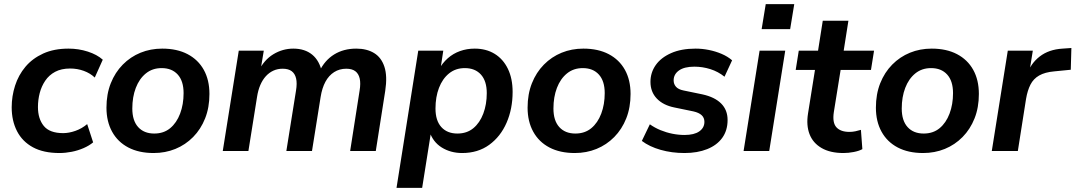

<svg xmlns="http://www.w3.org/2000/svg" viewBox="-20 -736 5243 936"><path d="M270 10Q192 10 140.5 -18Q89 -46 63 -96.5Q37 -147 37 -213Q37 -267 53.5 -318.5Q70 -370 104 -410.5Q138 -451 190.5 -475Q243 -499 314 -499Q363 -499 408 -484.5Q453 -470 481 -445L442 -358Q420 -379 388.5 -390.5Q357 -402 322 -402Q279 -402 249 -386Q219 -370 200.5 -342.5Q182 -315 173.5 -282Q165 -249 165 -214Q165 -157 193.5 -122Q222 -87 288 -87Q316 -87 347.5 -98Q379 -109 405 -131L434 -42Q415 -26 387.5 -14Q360 -2 329.5 4Q299 10 270 10Z M729 10Q657 10 605.5 -17Q554 -44 526.5 -94Q499 -144 499 -211Q499 -277 520 -330Q541 -383 578.5 -421Q616 -459 665 -479Q714 -499 771 -499Q843 -499 894.5 -472Q946 -445 973.5 -395.5Q1001 -346 1001 -278Q1001 -212 980 -159Q959 -106 921.5 -68Q884 -30 835 -10Q786 10 729 10ZM732 -85Q778 -85 809.5 -111Q841 -137 858 -182Q875 -227 875 -282Q875 -341 846.5 -372.5Q818 -404 768 -404Q723 -404 691 -378Q659 -352 642 -307.5Q625 -263 625 -207Q625 -148 653.5 -116.5Q682 -85 732 -85Z M1066 0 1144 -489H1266L1249 -387H1239Q1267 -444 1312.5 -471.5Q1358 -499 1410 -499Q1466 -499 1502 -469.5Q1538 -440 1550 -382L1537 -388Q1563 -442 1609 -470.5Q1655 -499 1717 -499Q1768 -499 1803.5 -477.5Q1839 -456 1854 -410.5Q1869 -365 1858 -293L1812 0H1687L1733 -294Q1739 -330 1733.5 -353.5Q1728 -377 1712 -389Q1696 -401 1668 -401Q1635 -401 1609 -384.5Q1583 -368 1566.5 -337.5Q1550 -307 1543 -263L1501 0H1376L1423 -294Q1429 -330 1423.5 -353.5Q1418 -377 1402 -389Q1386 -401 1358 -401Q1333 -401 1312.5 -391.5Q1292 -382 1276 -364.5Q1260 -347 1249 -321.5Q1238 -296 1233 -263L1191 0Z M1913 180 2019 -489H2141L2127 -397H2119Q2137 -429 2163 -452Q2189 -475 2222.5 -487Q2256 -499 2294 -499Q2350 -499 2391.5 -473.5Q2433 -448 2456 -400.5Q2479 -353 2479 -288Q2479 -205 2449.5 -137.5Q2420 -70 2365 -30Q2310 10 2233 10Q2177 10 2133.5 -17Q2090 -44 2073 -97H2082L2038 180ZM2210 -85Q2256 -85 2287.5 -111Q2319 -137 2336 -182Q2353 -227 2353 -282Q2353 -341 2324.5 -372.5Q2296 -404 2246 -404Q2201 -404 2169 -378Q2137 -352 2120 -307.5Q2103 -263 2103 -207Q2103 -148 2131.5 -116.5Q2160 -85 2210 -85Z M2782 10Q2710 10 2658.5 -17Q2607 -44 2579.5 -94Q2552 -144 2552 -211Q2552 -277 2573 -330Q2594 -383 2631.5 -421Q2669 -459 2718 -479Q2767 -499 2824 -499Q2896 -499 2947.5 -472Q2999 -445 3026.5 -395.5Q3054 -346 3054 -278Q3054 -212 3033 -159Q3012 -106 2974.5 -68Q2937 -30 2888 -10Q2839 10 2782 10ZM2785 -85Q2831 -85 2862.5 -111Q2894 -137 2911 -182Q2928 -227 2928 -282Q2928 -341 2899.5 -372.5Q2871 -404 2821 -404Q2776 -404 2744 -378Q2712 -352 2695 -307.5Q2678 -263 2678 -207Q2678 -148 2706.5 -116.5Q2735 -85 2785 -85Z M3317 10Q3255 10 3200.5 -5.5Q3146 -21 3109 -49L3148 -130Q3172 -113 3200 -101.5Q3228 -90 3258 -84Q3288 -78 3317 -78Q3364 -78 3389 -95.5Q3414 -113 3414 -142Q3414 -162 3400.5 -174.5Q3387 -187 3360 -193L3268 -212Q3213 -223 3182 -255.5Q3151 -288 3151 -337Q3151 -382 3176.5 -418.5Q3202 -455 3251.5 -477Q3301 -499 3371 -499Q3403 -499 3435.5 -492.5Q3468 -486 3497.5 -473.5Q3527 -461 3549 -442L3512 -362Q3481 -387 3443 -399Q3405 -411 3365 -411Q3316 -411 3290 -392.5Q3264 -374 3264 -344Q3264 -326 3275.5 -313Q3287 -300 3312 -295L3404 -276Q3464 -263 3495.5 -231.5Q3527 -200 3527 -151Q3527 -100 3501 -64Q3475 -28 3427.5 -9Q3380 10 3317 10Z M3693 -594 3713 -716H3852L3832 -594ZM3605 0 3683 -489H3808L3730 0Z M4092 10Q4027 10 3985 -14.5Q3943 -39 3926.5 -82Q3910 -125 3919 -182L3953 -395H3859L3874 -489H3968L3991 -635H4116L4093 -489H4241L4226 -395H4078L4045 -190Q4037 -138 4057.5 -115.5Q4078 -93 4121 -93Q4136 -93 4150 -96Q4164 -99 4177 -103L4184 -9Q4168 0 4142 5Q4116 10 4092 10Z M4480 10Q4408 10 4356.5 -17Q4305 -44 4277.5 -94Q4250 -144 4250 -211Q4250 -277 4271 -330Q4292 -383 4329.5 -421Q4367 -459 4416 -479Q4465 -499 4522 -499Q4594 -499 4645.5 -472Q4697 -445 4724.5 -395.5Q4752 -346 4752 -278Q4752 -212 4731 -159Q4710 -106 4672.5 -68Q4635 -30 4586 -10Q4537 10 4480 10ZM4483 -85Q4529 -85 4560.5 -111Q4592 -137 4609 -182Q4626 -227 4626 -282Q4626 -341 4597.5 -372.5Q4569 -404 4519 -404Q4474 -404 4442 -378Q4410 -352 4393 -307.5Q4376 -263 4376 -207Q4376 -148 4404.5 -116.5Q4433 -85 4483 -85Z M4815 0 4893 -489H5015L4996 -371H4986Q5004 -426 5048.5 -460.5Q5093 -495 5160 -499L5203 -502L5200 -396L5119 -388Q5074 -384 5046 -368Q5018 -352 5003.5 -323.5Q4989 -295 4982 -254L4942 0Z"/></svg>

Font: Nunito Sans 12pt ExtraLight 12pt
Style: Bold Italic
Weight: 700
Italic angle: -9°
Version: Version 3.101;gftools[0.9.27]